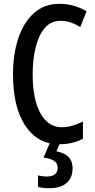

<svg xmlns="http://www.w3.org/2000/svg" viewBox="-20 -745 497 1005"><path d="M297 -636Q246 -636 214 -598Q182 -560 166.5 -496.5Q151 -433 151 -356Q151 -226 191.5 -152.5Q232 -79 303 -79Q333 -79 360.5 -87.5Q388 -96 414 -109V-19Q362 10 290 10Q177 10 112.5 -87Q48 -184 48 -357Q48 -460 75.5 -543.5Q103 -627 157 -676Q211 -725 292 -725Q367 -725 433 -686L400 -603Q377 -618 351.5 -627Q326 -636 297 -636ZM360 135Q360 186 328.5 213Q297 240 240 240Q201 240 179 233V173Q201 179 224 179Q254 179 268 167Q282 155 282 134Q282 109 262.5 96.5Q243 84 208 80L242 0H296L275 47Q360 63 360 135Z"/></svg>

Font: Noto Sans Khmer UI ExtraCondensed Medium
Style: Regular
Weight: 500
Width: 2
Designer: Danh Hong and the Monotype Design Team
Foundry: Monotype Imaging Inc.
Version: Version 2.002; ttfautohint (v1.8.4.7-5d5b)